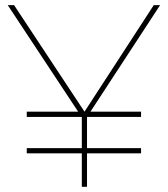

<svg xmlns="http://www.w3.org/2000/svg" viewBox="-20 -719 646 739"><path d="M522.9 -289.1V-269H314.9V-148.9H522.9V-128.9H314.9V0H294.9V-128.9H83V-148.9H294.9V-269H83V-289.1H280.8L9.8 -699.2H34.2L305.2 -289.1L571.8 -699.2H596.2L328.1 -289.1Z"/></svg>

Font: Montserrat-Hairline
Style: Regular
Weight: 250
Designer: Julieta Ulanovsky
Foundry: Julieta Ulanovsky
Version: Version 1.000;PS 002.000;hotconv 1.0.70;makeotf.lib2.5.58329